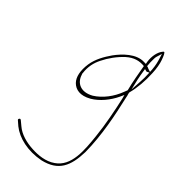

<svg xmlns="http://www.w3.org/2000/svg" viewBox="-219 -766 1012 1139"><g transform="rotate(30 287.0 -196.5)"><path d="M11 122C11 124 11 126 12 127L33 158C74 214 153 257 252 264C371 268 420 205 454 91C489 -45 497 -188 501 -307L502 -323C502 -327 501 -335 502 -343L503 -346L504 -348C529 -391 552 -454 564 -513C572 -548 575 -584 573 -607C571 -635 567 -659 560 -657C559 -657 556 -656 554 -654C529 -637 509 -599 504 -556L503 -541L489 -545C425 -566 351 -522 305 -485C267 -453 229 -415 208 -367C185 -313 182 -267 200 -235C219 -202 257 -181 322 -198C376 -213 429 -251 467 -296L485 -318V-293C482 -214 475 -107 461 -22C444 85 424 206 328 239C277 258 219 247 176 233C123 216 75 188 48 148L26 117C25 116 22 114 21 114C17 114 12 118 11 122ZM205 -305 206 -306C212 -353 232 -391 259 -421C291 -458 334 -493 378 -516C424 -539 461 -538 499 -524C495 -475 488 -406 488 -355V-352L474 -333C437 -281 383 -238 324 -220C249 -201 208 -241 206 -294C206 -298 205 -301 205 -305ZM527 -583C529 -593 533 -604 539 -613L556 -640L557 -612C558 -589 558 -565 552 -531L548 -512L534 -521C524 -527 525 -530 516 -533L517 -539C519 -554 523 -568 527 -583ZM514 -512 528 -504C529 -503 532 -503 534 -504L547 -507L544 -494C540 -476 535 -456 528 -436L505 -367L507 -435C508 -456 510 -477 512 -494Z"/></g></svg>

Font: Stray Cat
Style: ExLtObl
Weight: 200
Version: Version 1.0